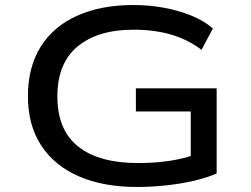

<svg xmlns="http://www.w3.org/2000/svg" viewBox="-20 -734 997 763"><path d="M523 9Q391 9 294 -33Q197 -75 144 -155.5Q91 -236 91 -352Q91 -467 141.5 -548Q192 -629 286.5 -671.5Q381 -714 509 -714Q575 -714 633 -703Q691 -692 740.5 -672Q790 -652 826 -621L781 -536Q725 -578 658.5 -597Q592 -616 511 -616Q369 -616 288.5 -549.5Q208 -483 208 -351Q208 -217 291 -151.5Q374 -86 529 -86Q596 -86 655 -95Q714 -104 765 -123L738 -88V-291H520V-383H841V-45Q804 -28 752.5 -16Q701 -4 642 2.5Q583 9 523 9Z"/></svg>

Font: Nunito Sans 7pt Expanded Medium
Style: Regular
Weight: 500
Width: 7
Designer: Vernon Adams
Foundry: Vernon Adams
Version: Version 3.101;gftools[0.9.27]